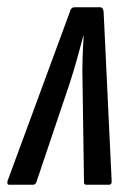

<svg xmlns="http://www.w3.org/2000/svg" viewBox="-45 -508 359 528"><path d="M-20 0Q-27 0 -24 -11L147 -475Q150 -488 160 -488H230Q239 -488 240 -475L262 -11Q263 0 255 0H192Q186 0 186 -7L182 -280Q181 -310 182 -344Q183 -378 185 -409H184Q176 -378 166.5 -344.5Q157 -311 147 -280L55 -7Q52 0 46 0Z"/></svg>

Font: Sofia Sans Extra Condensed Medium
Style: Italic
Weight: 500
Italic angle: -9°
Version: Version 4.100